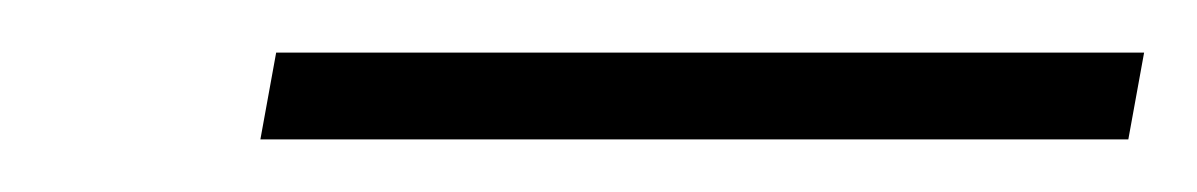

<svg xmlns="http://www.w3.org/2000/svg" viewBox="-20 -676 455 73"><path d="M79 -623 85 -656H415L409 -623Z"/></svg>

Font: Overpass Thin
Style: Italic
Weight: 250
Italic angle: -10°
Designer: Delve Withrington, Dave Bailey, Thomas Jockin
Foundry: Delve Fonts LLC
Version: Version 4.000